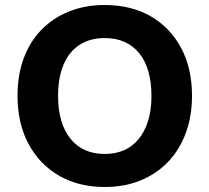

<svg xmlns="http://www.w3.org/2000/svg" viewBox="-20 -736 836 767"><path d="M398 11Q294 11 215.5 -34.5Q137 -80 93.5 -162Q50 -244 50 -353Q50 -436 74.5 -502.5Q99 -569 145 -616.5Q191 -664 255.5 -690Q320 -716 398 -716Q504 -716 582 -671Q660 -626 703.5 -544.5Q747 -463 747 -354Q747 -271 722 -204Q697 -137 651 -89Q605 -41 541 -15Q477 11 398 11ZM398 -121Q457 -121 498.5 -148.5Q540 -176 562.5 -228.5Q585 -281 585 -353Q585 -463 536 -523.5Q487 -584 398 -584Q340 -584 298 -557Q256 -530 234 -478Q212 -426 212 -353Q212 -244 261 -182.5Q310 -121 398 -121Z"/></svg>

Font: Nunito ExtraLight ExtraBold
Style: Regular
Weight: 800
Version: Version 3.602